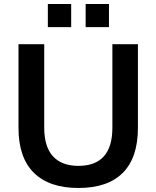

<svg xmlns="http://www.w3.org/2000/svg" viewBox="-20 -925 778 955"><path d="M370 10Q225 10 148.5 -65.5Q72 -141 72 -289V-705H200V-290Q200 -195 243.5 -147.5Q287 -100 370 -100Q539 -100 539 -290V-705H666V-289Q666 -141 591 -65.5Q516 10 370 10ZM406 -790V-905H522V-790ZM218 -790V-905H334V-790Z"/></svg>

Font: Nunito Sans
Style: Bold
Weight: 700
Designer: Vernon Adams
Foundry: Vernon Adams
Version: Version 3.101; ttfautohint (v1.8.4.7-5d5b);gftools[0.9.27]